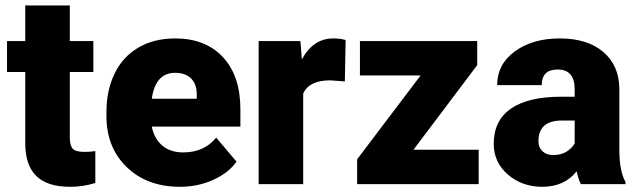

<svg xmlns="http://www.w3.org/2000/svg" viewBox="-20 -680 2352 709"><path d="M237.8 -659.7V-528.3H324.7V-414.1H237.8V-172.4Q237.8 -142.6 248.5 -130.9Q259.3 -119.1 291 -119.1Q315.4 -119.1 332 -122.1V-4.4Q287.6 9.8 239.3 9.8Q154.3 9.8 113.8 -30.3Q73.2 -70.3 73.2 -151.9V-414.1H5.9V-528.3H73.2V-659.7Z M645 9.8Q523.4 9.8 448.2 -62.7Q373 -135.3 373 -251.5V-265.1Q373 -346.2 403.1 -408.2Q433.1 -470.2 490.7 -504.2Q548.3 -538.1 627.4 -538.1Q738.8 -538.1 803.2 -469Q867.7 -399.9 867.7 -276.4V-212.4H540.5Q549.3 -168 579.1 -142.6Q608.9 -117.2 656.2 -117.2Q734.4 -117.2 778.3 -171.9L853.5 -83Q822.8 -40.5 766.4 -15.4Q710 9.8 645 9.8ZM626.5 -411.1Q554.2 -411.1 540.5 -315.4H706.5V-328.1Q707.5 -367.7 686.5 -389.4Q665.5 -411.1 626.5 -411.1Z M1253.4 -379.4 1199.2 -383.3Q1121.6 -383.3 1099.6 -334.5V0H935.1V-528.3H1089.4L1094.7 -460.4Q1136.2 -538.1 1210.4 -538.1Q1236.8 -538.1 1256.3 -532.2Z M1506.8 -127H1747.6V0H1298.8V-91.8L1533.2 -401.4H1309.1V-528.3H1742.2V-439.5Z M2125 0Q2116.2 -16.1 2109.4 -47.4Q2064 9.8 1982.4 9.8Q1907.7 9.8 1855.5 -35.4Q1803.2 -80.6 1803.2 -148.9Q1803.2 -234.9 1866.7 -278.8Q1930.2 -322.8 2051.3 -322.8H2102.1V-350.6Q2102.1 -423.3 2039.1 -423.3Q1980.5 -423.3 1980.5 -365.7H1815.9Q1815.9 -442.4 1881.1 -490.2Q1946.3 -538.1 2047.4 -538.1Q2148.4 -538.1 2207 -488.8Q2265.6 -439.5 2267.1 -353.5V-119.6Q2268.1 -46.9 2289.6 -8.3V0ZM2022 -107.4Q2052.7 -107.4 2073 -120.6Q2093.3 -133.8 2102.1 -150.4V-234.9H2054.2Q1968.3 -234.9 1968.3 -157.7Q1968.3 -135.3 1983.4 -121.3Q1998.5 -107.4 2022 -107.4Z"/></svg>

Font: Vazir Black UI
Style: Black-UI
Weight: 900
Designer: Saber Rastikerdar
Foundry: Saber Rastikerdar
Version: Version 30.1.0